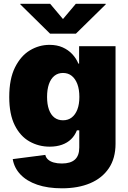

<svg xmlns="http://www.w3.org/2000/svg" viewBox="-20 -789 685 1024"><path d="M310.5 215.3Q234.4 215.3 178.5 196Q122.6 176.8 89.1 141.6Q55.7 106.4 47.9 59.6L221.7 37.1Q224.6 51.3 236.1 61.8Q247.6 72.3 266.4 77.6Q285.2 83 309.6 83Q356.4 83 379.6 62Q402.8 41 402.8 -2.4V-93.8H390.1Q379.4 -66.4 359.4 -46.9Q339.4 -27.3 310.5 -17.1Q281.7 -6.8 245.1 -6.8Q186 -6.8 137 -34.7Q87.9 -62.5 58.6 -121.1Q29.3 -179.7 29.3 -271.5Q29.3 -368.2 60.1 -429.7Q90.8 -491.2 139.6 -520.5Q188.5 -549.8 244.1 -549.8Q283.7 -549.8 314 -536.4Q344.2 -522.9 365.5 -500.2Q386.7 -477.5 397.9 -449.7H401.9V-542.5H596.2V-22.5Q596.2 55.2 560.5 108.2Q524.9 161.1 460.9 188.2Q397 215.3 310.5 215.3ZM315.9 -147.5Q343.3 -147.5 362.5 -162.4Q381.8 -177.2 392.6 -205.1Q403.3 -232.9 403.3 -272Q403.3 -312 392.6 -340.6Q381.8 -369.1 362.5 -384.5Q343.3 -399.9 315.9 -399.9Q289.1 -399.9 270 -384.5Q251 -369.1 241 -340.6Q231 -312 231 -272Q231 -232.9 241 -204.8Q251 -176.8 270 -162.1Q289.1 -147.5 315.9 -147.5ZM247.6 -768.6 315.9 -687.5 384.3 -768.6H543.9V-765.6L384.8 -609.4H247.1L88.4 -765.6V-768.6Z"/></svg>

Font: Inter 16pt Black
Style: Regular
Weight: 900
Version: Version 4.001;git-66647c0bb